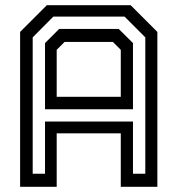

<svg xmlns="http://www.w3.org/2000/svg" viewBox="-20 -720 684 740"><path d="M57.5 0V-597L160.5 -700H483.5L586.5 -597V0H445.5V-206H198.5V0ZM106 -50.5H153.5V-251.5H492.5V-50.5H540V-576L460 -656H185.5L106 -576ZM198.5 -347H445.5V-528L415 -558.5H229L198.5 -528ZM153.5 -299V-554L208 -608.5H437.5L492.5 -554V-299Z"/></svg>

Font: Tourney Medium
Style: Regular
Weight: 500
Designer: Tyler Finck
Foundry: Etcetera Type Co
Version: Version 1.015